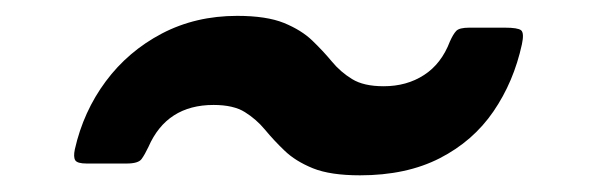

<svg xmlns="http://www.w3.org/2000/svg" viewBox="-20 -544 728 236"><path d="M242.5 -415Q267 -415 281 -406.2Q295 -397.5 305.8 -384.5Q316.5 -371.5 329.8 -358.8Q343 -346 364.5 -337.2Q386 -328.5 422.5 -328.5Q479.5 -328.5 520.5 -349.5Q561.5 -370.5 586.5 -407Q611.5 -443.5 621.5 -489.5Q624.5 -503.5 620.5 -506.8Q616.5 -510 600.5 -510H557Q544.5 -510 540.8 -506Q537 -502 533 -493Q522.5 -465.5 501.2 -451.8Q480 -438 451.5 -438Q427 -438 412.8 -446.8Q398.5 -455.5 387.8 -468.5Q377 -481.5 363.8 -494.2Q350.5 -507 329 -515.8Q307.5 -524.5 271.5 -524.5Q220.5 -524.5 179 -502.8Q137.5 -481 110 -444Q82.5 -407 72 -360.5Q70 -351 72.5 -347Q75 -343 86.5 -343H135.5Q150 -343 154 -348.5Q158 -354 162.5 -363.5Q185 -415 242.5 -415Z"/></svg>

Font: Besley ExtraBold
Style: Italic
Weight: 800
Italic angle: -13°
Designer: Owen Earl
Foundry: indestructible type*
Version: Version 2.001